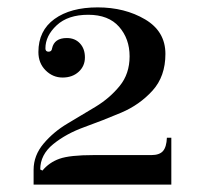

<svg xmlns="http://www.w3.org/2000/svg" viewBox="-20 -500 563 520"><path d="M89 -41 95 -38Q113 -60 141 -70Q169 -80 234 -80H390Q412 -80 421.5 -91Q431 -102 432 -127H444V0H71V-40Q71 -79 98 -111Q125 -143 163 -165.5Q201 -188 239 -211Q277 -234 304 -267Q331 -300 331 -347.5Q331 -395 302.5 -427.5Q274 -460 219 -460Q164 -460 133.5 -431.5Q103 -403 103 -369Q103 -360 111.5 -360Q120 -360 121 -369Q127 -397 161 -397Q183 -397 196.5 -382.5Q210 -368 210 -344.5Q210 -321 193 -305.5Q176 -290 149.5 -290Q123 -290 103.5 -309.5Q84 -329 84 -359Q84 -417 127.5 -448.5Q171 -480 244.5 -480Q318 -480 373 -447.5Q428 -415 428 -354Q428 -293 393 -254.5Q358 -216 308.5 -195Q259 -174 209 -156Q159 -138 124 -109.5Q89 -81 89 -41Z"/></svg>

Font: Elsie
Style: Regular
Weight: 400
Designer: Alejandro Inler
Foundry: Alejandro Inler
Version: 1.002